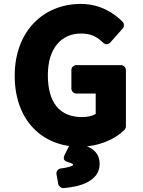

<svg xmlns="http://www.w3.org/2000/svg" viewBox="-20 -711 730 979"><path d="M55 -325C55 -96 197 37 385 37C481 37 564 1 614 -48C618 -52 622 -59 622 -66V-354C622 -365 612 -379 597 -379H369C358 -379 344 -369 344 -354V-259C344 -248 354 -234 369 -234H468V-130C452 -120 426 -114 399 -114C284 -114 224 -187 224 -328C224 -466 294 -540 393 -540C447 -540 476 -522 506 -493C517 -482 533 -484 542 -494L606 -566C613 -574 615 -590 605 -600C561 -645 490 -691 392 -691C201 -691 55 -551 55 -325ZM357 20C347 19 337 25 332 34L309 80C296 106 319 114 325 115C352 122 353 127 353 131C349 135 326 144 290 148C274 150 266 164 268 177L277 227C279 238 291 249 304 248C387 242 488 213 488 125C488 60 439 29 357 20Z"/></svg>

Font: Falling Sky
Style: Blk
Weight: 900
Designer: Paul D. Hunt
Foundry: Adobe Systems Incorporated
Version: Version 1.02